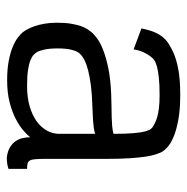

<svg xmlns="http://www.w3.org/2000/svg" viewBox="-12 -532 558 573"><g transform="rotate(90 266.5 -246.0)"><path d="M127.9 -366.2 65.4 -389.6Q69.8 -412.1 76.2 -427.5Q82.5 -442.9 91.3 -453.4Q100.1 -463.9 111.3 -470.9Q122.6 -478 136.2 -484.4Q156.2 -493.7 186.8 -499.5Q217.3 -505.4 263.2 -505.4Q308.1 -505.4 339.1 -499.5Q370.1 -493.7 389.9 -485.1Q409.7 -476.6 419.9 -467Q430.2 -457.5 434.1 -450.2Q437.5 -443.4 441.2 -432.4Q444.8 -421.4 447.8 -403.1Q450.7 -384.8 452.6 -356.9Q454.6 -329.1 454.6 -288.6V-103Q454.6 -84 455.6 -73Q456.5 -62 459.5 -56.6Q462.4 -51.3 468.3 -49.8Q474.1 -48.3 484.4 -48.3V7.3Q474.6 10.3 466.8 11.2Q459 12.2 450.2 12.2Q431.2 9.8 419.2 2.2Q407.2 -5.4 400.9 -15.4Q394.5 -25.4 392.3 -36.6Q390.1 -47.9 390.1 -57.6Q383.8 -49.3 370.4 -37.6Q356.9 -25.9 336.2 -14.9Q315.4 -3.9 286.4 3.7Q257.3 11.2 219.7 11.2Q187.5 11.2 163.1 6.6Q138.7 2 121.3 -5.1Q104 -12.2 93 -20.5Q82 -28.8 76.7 -35.6Q72.8 -40.5 67.9 -49.3Q63 -58.1 58.6 -70.8Q54.2 -83.5 51.3 -100.1Q48.3 -116.7 48.3 -137.7Q48.3 -162.6 51.3 -179.7Q54.2 -196.8 58.3 -208.7Q62.5 -220.7 67.4 -228Q72.3 -235.4 76.2 -240.2Q82.5 -248 95.5 -257.6Q108.4 -267.1 130.4 -275.6Q152.3 -284.2 184.3 -290.8Q216.3 -297.4 260.7 -299.3Q282.7 -300.3 299.6 -300.3Q316.4 -300.3 330.3 -300.8Q344.2 -301.3 356.2 -302.2Q368.2 -303.2 379.9 -306.2Q379.9 -343.3 377.9 -366Q376 -388.7 372.6 -401.1Q369.1 -413.6 364.7 -418.5Q360.4 -423.3 355.5 -425.8Q352.5 -427.2 346.9 -430.2Q341.3 -433.1 331.1 -436.3Q320.8 -439.5 304.4 -441.7Q288.1 -443.8 264.2 -443.8Q231 -443.8 210.9 -441.4Q190.9 -439 179.7 -436Q167 -432.6 161.6 -428.7Q154.3 -424.3 147.9 -415.5Q142.6 -408.2 136.7 -396.2Q130.9 -384.3 127.9 -366.2ZM379.9 -144V-251.5Q371.1 -248.5 361.6 -247.3Q352.1 -246.1 339.4 -245.1Q326.7 -244.1 308.8 -243.7Q291 -243.2 266.1 -241.7Q233.9 -239.3 211.7 -235.1Q189.5 -231 174.8 -225.8Q160.2 -220.7 151.9 -215.1Q143.6 -209.5 139.2 -204.1Q133.3 -197.3 129.2 -181.4Q125 -165.5 125 -139.2Q125 -114.7 128.7 -99.1Q132.3 -83.5 136.2 -77.6Q139.2 -72.8 144.5 -67.6Q149.9 -62.5 160.9 -58.1Q171.9 -53.7 190.2 -51Q208.5 -48.3 237.8 -48.3Q272 -48.3 298.3 -56.2Q324.7 -64 342.8 -77.1Q360.8 -90.3 370.4 -107.7Q379.9 -125 379.9 -144Z"/></g></svg>

Font: Metrophobic
Style: Regular
Weight: 400
Designer: vernon adams
Foundry: vernon adams
Version: Version 1.000